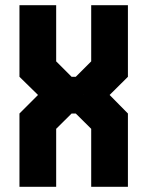

<svg xmlns="http://www.w3.org/2000/svg" viewBox="-20 -720 568 740"><path d="M55 0V-282.5L126.5 -354L55 -424V-700H196.5V-483.5L256 -424H272L331.5 -483.5V-700H473V-424L402.5 -354L473 -282.5V0H331.5V-223.5L272 -282.5H256L196.5 -223.5V0ZM301.5 -354.5V-354L302 -354.5Z"/></svg>

Font: Tourney Condensed Black
Style: Regular
Weight: 900
Width: 3
Designer: Tyler Finck
Foundry: Etcetera Type Co
Version: Version 1.010; ttfautohint (v1.8.3)